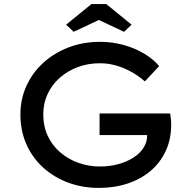

<svg xmlns="http://www.w3.org/2000/svg" viewBox="-20 -911 932 941"><path d="M464 10Q385 10 315.5 -15.5Q246 -41 193 -88.5Q140 -136 110 -202.5Q80 -269 80 -350Q80 -425 109.5 -490Q139 -555 192.5 -603.5Q246 -652 317 -679Q388 -706 470 -706Q532 -706 588 -690Q644 -674 688.5 -647Q733 -620 760 -587L690 -512Q658 -540 622.5 -559.5Q587 -579 548.5 -590Q510 -601 470 -601Q411 -601 360.5 -582Q310 -563 272 -529Q234 -495 213 -449.5Q192 -404 192 -350Q192 -292 214 -245Q236 -198 275 -164.5Q314 -131 364 -113Q414 -95 470 -95Q517 -95 559.5 -106.5Q602 -118 634.5 -139Q667 -160 684.5 -188.5Q702 -217 701 -249V-266L716 -249H468V-355H814Q816 -342 817 -332.5Q818 -323 818.5 -315.5Q819 -308 819 -301Q819 -228 792 -170.5Q765 -113 717.5 -73Q670 -33 605.5 -11.5Q541 10 464 10ZM341 -755 304 -790 428 -891H501L625 -790L588 -755L450 -820H479Z"/></svg>

Font: Lexend Exa
Style: Regular
Weight: 400
Designer: Bonnie Shaver-Troup, Thomas Jockin
Foundry: Lexend
Version: Version 1.007